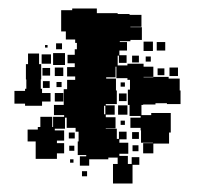

<svg xmlns="http://www.w3.org/2000/svg" viewBox="-20 -769 484 452"><path d="M405 -556V-524H373V-526H346V-523H317V-522H313V-498H336V-503H382V-457H378V-431H341V-408H317V-432H340V-433H312V-462H311V-468H287V-492H311V-496H285V-522H281V-558H286V-581H280V-585H254V-612H252V-587H230V-584H253V-556H255V-524H229V-521H250V-499H229V-493H252V-467H229V-466H255V-442H260V-459H278V-441H261V-433H282V-407H261V-402H281V-383H290V-399H308V-381H292V-337H246V-383H257V-398H235V-394H190V-379H168V-401H183V-404H163V-436H165V-459H158V-468H137V-492H133V-466H109V-462H131V-438H114V-432H131V-408H114V-395H64V-436H45V-464H69V-470H75V-494H103V-470H105V-494H131V-498H107V-522H130V-559H138V-581H157V-589H138V-611H156V-620H139V-640H156V-653H161V-668H157V-676H135V-695H124V-745H150V-749H208V-738H257V-736H285V-734H313V-706H287V-705H314V-675H287V-672H262V-670H279V-650H261V-639H278V-621H260V-638H257V-615H280V-619H318V-612H341V-588H318V-587H341V-588H377V-584H403V-556ZM318 -671H340V-649H318ZM349 -670H369V-650H349ZM112 -667H126V-653H112ZM86 -663H92V-657H86ZM105 -644H133V-616H105ZM79 -530V-520H39V-525H14V-555H39V-560H42V-582H41V-618H46V-643H72V-618H77V-582H76V-560H79V-550H99V-530ZM78 -641H100V-619H78ZM307 -638V-622H291V-638ZM335 -636V-624H323V-636ZM109 -610H129V-590H109ZM379 -610H399V-590H379ZM80 -609H98V-591H80ZM367 -608V-592H351V-608ZM97 -578V-562H81V-578ZM113 -564V-576H125V-564ZM264 -565V-575H274V-565ZM129 -530H109V-550H129ZM278 -531H260V-549H278ZM258 -521H280V-499H258ZM228 -520H225V-500H228ZM274 -485V-475H264V-485ZM291 -458H307V-442H291ZM156 -443H142V-457H156ZM306 -427V-413H292V-427ZM155 -414H143V-426H155ZM153 -386H145V-394H153ZM185 -354H173V-366H185Z"/></svg>

Font: Rubik-Storm
Style: Regular
Weight: 400
Designer: NaN (generative design), Hubert & Fischer (Rubik source font outlines)
Foundry: NaN, Hubert & Fischer
Version: Version 1.000